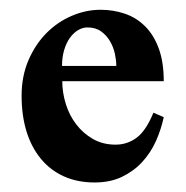

<svg xmlns="http://www.w3.org/2000/svg" viewBox="-20 -368 386 399"><path d="M320.3 -124.5Q314.9 -99.1 304 -74.7Q293 -50.3 275.4 -31.2Q257.8 -12.2 233.4 -0.5Q209 11.2 176.8 11.2Q140.6 11.2 112.3 -1.7Q84 -14.6 64.5 -38.6Q44.9 -62.5 34.9 -95.5Q24.9 -128.4 24.9 -168.9Q24.9 -210 39.3 -243.2Q53.7 -276.4 76.9 -299.6Q100.1 -322.8 129.4 -335.2Q158.7 -347.7 189 -347.7Q215.3 -347.7 239.3 -339.6Q263.2 -331.5 281.2 -313.7Q299.3 -295.9 309.8 -267.6Q320.3 -239.3 320.3 -199.2H109.4Q109.4 -175.8 116.7 -152.1Q124 -128.4 138.4 -109.6Q152.8 -90.8 173.3 -79.1Q193.8 -67.4 220.2 -67.4Q244.6 -67.4 264.2 -82Q283.7 -96.7 298.8 -133.8ZM221.7 -231Q221.7 -242.2 218.8 -256.1Q215.8 -270 208.7 -282.2Q201.7 -294.4 190.2 -302.7Q178.7 -311 161.6 -311Q151.9 -311 142.3 -305.4Q132.8 -299.8 125.2 -289.3Q117.7 -278.8 113.3 -263.9Q108.9 -249 108.9 -231Z"/></svg>

Font: Scheherazade
Style: Bold
Weight: 700
Version: Version 2.100 (build 932/914)